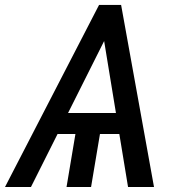

<svg xmlns="http://www.w3.org/2000/svg" viewBox="-47 -747 698 767"><path d="M348.7 -727.3H436.8L568.2 0H464.5L429.7 -211.6H352.3L316.8 0H218.8L254.3 -211.6H182.9L76.7 0H-27ZM416.2 -295.5 369 -583.1 224.8 -295.5Z"/></svg>

Font: Inter P
Style: Italic
Weight: 400
Italic angle: -9.40001°
Designer: Rasmus Andersson
Foundry: rsms
Version: Version 3.018;git-588b23468